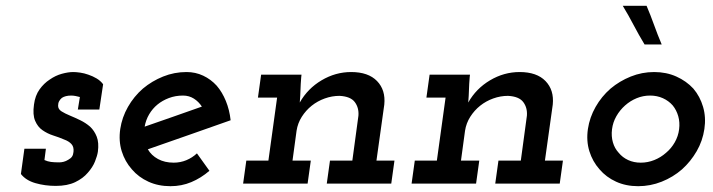

<svg xmlns="http://www.w3.org/2000/svg" viewBox="-20 -632 2453 661"><path d="M52 -33Q69 -11 102 -1.5Q135 8 172 8Q212 8 239 -5Q266 -18 282 -37Q299 -56 307 -76Q315 -96 317 -110Q321 -141 313 -161.5Q305 -182 290 -196Q275 -209 256.5 -218Q238 -227 221 -234Q204 -241 192 -248.5Q180 -256 180 -268Q180 -277 183.5 -283.5Q187 -290 193 -295Q199 -299 207 -301Q215 -303 225 -303Q232 -303 240 -301.5Q248 -300 255 -298L248 -255H322L335 -342Q326 -354 312.5 -362Q299 -370 284 -375Q270 -380 256 -382Q242 -384 232 -384Q215 -384 193 -378Q171 -372 151 -358Q131 -345 116 -324Q101 -303 97 -272Q92 -237 101 -216Q110 -195 126 -184Q143 -172 163.5 -165.5Q184 -159 200 -152Q217 -146 226 -136Q235 -126 233 -109Q232 -99 228 -93Q224 -87 215 -82Q207 -77 199 -75Q191 -73 184 -73Q167 -73 155.5 -74.5Q144 -76 133 -81L138 -120H64Z M610 -303Q631 -303 647.5 -292.5Q664 -282 675 -265Q626 -248 577 -230.5Q528 -213 478 -196Q482 -219 493.5 -238.5Q505 -258 522 -272Q539 -286 561.5 -294.5Q584 -303 610 -303ZM774 -218Q770 -254 757.5 -284.5Q745 -315 726 -337Q706 -359 679.5 -371.5Q653 -384 622 -384Q580 -384 541.5 -368.5Q503 -353 472 -327Q441 -300 420.5 -264Q400 -228 394 -188Q388 -147 399 -111.5Q410 -76 434 -49Q457 -22 491 -6.5Q525 9 567 9Q605 9 638.5 -5Q672 -19 701 -44Q690 -59 679.5 -74Q669 -89 658 -104Q642 -89 621.5 -80.5Q601 -72 578 -72Q547 -72 524 -84.5Q501 -97 489 -118Q561 -143 632 -168Q703 -193 774 -218Z M1116 -79 1105 0H1327L1338 -79H1276L1303 -272Q1308 -322 1278 -353Q1248 -384 1189 -384Q1135 -384 1087 -355.5Q1039 -327 1012 -279Q1014 -303 1014.5 -322.5Q1015 -342 1017 -366L1018 -375H879L868 -296H934L904 -79H828L817 0H1039L1050 -79H987L1001 -182Q1005 -208 1019 -230Q1033 -252 1053 -268Q1073 -284 1098 -293Q1123 -302 1149 -302Q1187 -300 1201.5 -280.5Q1216 -261 1214 -234L1193 -79Z M1696 -79 1685 0H1907L1918 -79H1856L1883 -272Q1888 -322 1858 -353Q1828 -384 1769 -384Q1715 -384 1667 -355.5Q1619 -327 1592 -279Q1594 -303 1594.5 -322.5Q1595 -342 1597 -366L1598 -375H1459L1448 -296H1514L1484 -79H1408L1397 0H1619L1630 -79H1567L1581 -182Q1585 -208 1599 -230Q1613 -252 1633 -268Q1653 -284 1678 -293Q1703 -302 1729 -302Q1767 -300 1781.5 -280.5Q1796 -261 1794 -234L1773 -79Z M2004 -188Q1998 -147 2009 -111.5Q2020 -76 2044 -49Q2067 -22 2101 -6.5Q2135 9 2177 9Q2219 9 2258 -6.5Q2297 -22 2328 -49Q2358 -76 2378.5 -111.5Q2399 -147 2405 -188Q2411 -228 2400.5 -264Q2390 -300 2367 -327Q2343 -353 2308.5 -368.5Q2274 -384 2232 -384Q2190 -384 2151.5 -368.5Q2113 -353 2082 -327Q2051 -300 2030.5 -264Q2010 -228 2004 -188ZM2087 -187Q2090 -211 2102 -232Q2114 -253 2132 -269Q2150 -285 2172 -294Q2194 -303 2218 -303Q2242 -303 2262 -294Q2282 -285 2296 -269Q2309 -253 2315 -232Q2321 -211 2318 -187Q2315 -163 2303 -142Q2291 -121 2273 -106Q2255 -90 2232.5 -81Q2210 -72 2186 -72Q2162 -72 2142.5 -81Q2123 -90 2110 -106Q2096 -121 2090 -142Q2084 -163 2087 -187ZM2206 -612H2124Q2144 -579 2161.5 -545.5Q2179 -512 2199 -479H2258Q2244 -512 2232 -545.5Q2220 -579 2206 -612Z"/></svg>

Font: Josefin Slab Thin
Style: Bold Italic
Weight: 700
Italic angle: -12°
Version: Version 2.000